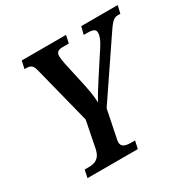

<svg xmlns="http://www.w3.org/2000/svg" viewBox="-160 -865 1007 1017"><g transform="rotate(-30 344.0 -357.0)"><path d="M91 0H399L409 -47H389C353 -47 327 -53 327 -83C327 -89 329 -100 332 -113L364 -270L578 -586C618 -646 633 -667 661 -667H677L688 -714H465L453 -667H474C511 -667 525 -659 525 -640C525 -619 515 -596 495 -565L407 -430C376 -382 353 -345 340 -319C339 -358 330 -406 321 -447L304 -524C295 -564 284 -609 284 -635C284 -655 295 -667 322 -667H362L372 -714H101L91 -667H102C136 -667 143 -652 152 -614L238 -274L206 -112C194 -56 161 -47 124 -47H101Z"/></g></svg>

Font: Noto Serif Condensed SemiBold
Style: Italic
Weight: 600
Width: 3
Italic angle: -12°
Designer: Monotype Design Team
Foundry: Monotype Imaging Inc.
Version: Version 2.014